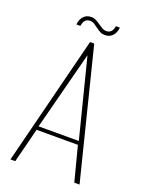

<svg xmlns="http://www.w3.org/2000/svg" viewBox="-134 -760 623 825"><g transform="rotate(20 178.0 -347.0)"><path d="M20 0 169 -591H188L336 0H312L271 -158H82L42 0ZM85 -175H269L178 -534ZM218 -641Q206 -641 198.5 -644.5Q191 -648 177 -658Q170 -663 160 -670Q150 -677 138 -677Q126 -677 117.5 -669Q109 -661 106 -642H88Q90 -665 103 -679.5Q116 -694 138 -694Q150 -694 160.5 -688.5Q171 -683 182 -675Q192 -668 200 -663.5Q208 -659 218 -659Q230 -659 238.5 -666.5Q247 -674 250 -693H268Q267 -678 260.5 -666Q254 -654 243.5 -647.5Q233 -641 218 -641Z"/></g></svg>

Font: Alumni Sans Thin
Style: Regular
Weight: 100
Designer: Robert E. Leuschke
Foundry: Robert E. Leuschke
Version: Version 1.018